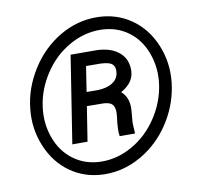

<svg xmlns="http://www.w3.org/2000/svg" viewBox="-81 -805 929 899"><g transform="rotate(-10 383.5 -355.5)"><path d="M55.2 -352.5Q64.9 -448.7 119.9 -535.9Q174.8 -623 259.8 -672.9Q344.7 -722.7 439.9 -720.7Q529.3 -718.8 598.6 -670.7Q668 -622.6 703.4 -537.8Q738.8 -453.1 728.5 -358.9Q718.3 -266.6 669.7 -185.1Q621.1 -103.5 545.4 -52.2Q450.7 11.7 343.8 9.8Q253.4 7.8 184.3 -40.8Q115.2 -89.4 80.1 -174.3Q44.9 -259.3 55.2 -352.5ZM114.3 -352.5Q103.5 -275.4 128.4 -205.6Q153.3 -135.7 208.5 -94.5Q263.7 -53.2 337.9 -51.3Q415.5 -49.3 488.3 -90.6Q561 -131.8 609.1 -204.6Q657.2 -277.3 668.9 -359.4Q679.7 -436.5 654.5 -506.6Q629.4 -576.7 574.7 -617.2Q520 -657.7 445.8 -659.7Q366.7 -661.6 293.7 -620.1Q220.7 -578.6 172.9 -505.6Q125 -432.6 114.3 -352.5ZM318.4 -318.8 292.5 -154.3H220.2L285.2 -569.3L410.2 -568.8Q478 -566.4 516.1 -533.2Q554.2 -500 551.8 -443.8Q550.3 -417.5 535.9 -396.2Q521.5 -375 487.8 -355Q519.5 -328.6 521 -280.3Q521.5 -266.1 518.3 -236.6Q515.1 -207 516.1 -193.4L518.1 -162.6L517.6 -153.3L445.3 -153.8Q442.4 -171.9 443.4 -189.5Q443.8 -210.4 449.2 -252Q452.6 -282.7 442.4 -299.3Q432.1 -315.9 399.9 -317.9ZM328.6 -384.3 381.3 -383.8Q424.3 -385.3 450.2 -401.1Q476.1 -417 481.4 -443.8Q486.8 -473.6 472.9 -488Q459 -502.4 416 -503.9L347.2 -504.4Z"/></g></svg>

Font: TypoPRO Roboto
Style: Italic
Weight: 900
Italic angle: -12°
Designer: Google
Version: Version 2.136; 2016